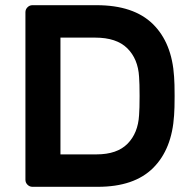

<svg xmlns="http://www.w3.org/2000/svg" viewBox="-20 -720 744 740"><path d="M653 -350Q653 -301 651 -276Q643 -145 570 -72.5Q497 0 357 0H105Q94 0 86 -8Q78 -16 78 -27V-673Q78 -684 86 -692Q94 -700 105 -700H352Q495 -700 569 -627.5Q643 -555 651 -424Q653 -399 653 -350ZM213 -575V-125H352Q431 -125 471.5 -166Q512 -207 516 -276Q518 -301 518 -350Q518 -399 516 -424Q512 -493 470.5 -534Q429 -575 347 -575Z"/></svg>

Font: Hezaedrus Medium
Style: Regular
Weight: 500
Designer: Hubert & Fischer
Foundry: Hubert & Fischer
Version: Version 1.10;September 3, 2019;FontCreator 11.5.0.2425 64-bi